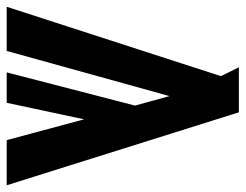

<svg xmlns="http://www.w3.org/2000/svg" viewBox="-109 -633 733 573"><g transform="rotate(90 257.5 -346.5)"><path d="M523.9 0H389.2L327.1 -231L277.8 0H187L286.1 -382.8L257.8 -485.8L123 0H-8.8L198.2 -639.2L171.9 -692.9H306.2Z"/></g></svg>

Font: Fira Sans Compressed
Style: Bold
Weight: 700
Width: 1
Designer: Carrois Corporate & Edenspiekermann AG
Foundry: Carrois Corporate GbR & Edenspiekermann AG
Version: Version 4.203;PS 004.203;hotconv 1.0.88;makeotf.lib2.5.64775